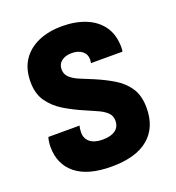

<svg xmlns="http://www.w3.org/2000/svg" viewBox="-133 -830 866 946"><g transform="rotate(-20 300.0 -357.0)"><path d="M292 10Q168 10 104.5 -41.5Q41 -93 41 -184Q41 -211 48 -234H212Q207 -220 207 -199Q207 -167 230 -148.5Q253 -130 296 -130Q339 -130 362.5 -147Q386 -164 386 -197Q386 -222 369.5 -238.5Q353 -255 324.5 -268Q296 -281 261 -296Q209 -318 162.5 -346Q116 -374 87 -415Q58 -456 58 -518Q58 -587 89 -632.5Q120 -678 174 -701Q228 -724 296 -724Q366 -724 420.5 -702Q475 -680 506 -636Q537 -592 537 -527Q537 -514 535 -504H370Q370 -508 371 -513Q372 -518 372 -523Q372 -551 351 -567Q330 -583 297 -583Q264 -583 243.5 -567.5Q223 -552 223 -524Q223 -499 240 -482.5Q257 -466 287 -453Q317 -440 355 -425Q410 -402 454.5 -375Q499 -348 525.5 -307.5Q552 -267 552 -203Q552 -101 486 -45.5Q420 10 292 10Z"/></g></svg>

Font: Noto Sans Georgian ExtraBold
Style: Regular
Weight: 800
Designer: Monotype Design Team, Akaki Razmadze
Foundry: Google LLC
Version: Version 2.005; ttfautohint (v1.8.4.7-5d5b)